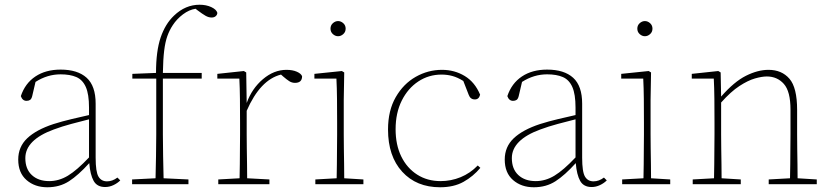

<svg xmlns="http://www.w3.org/2000/svg" viewBox="-20 -778 3507 811"><path d="M424 12Q390 12 375.5 -14Q361 -40 357 -89Q311 -38 271.5 -12.5Q232 13 180 13Q127 13 92 -17.5Q57 -48 57 -104Q57 -158 95 -194Q133 -230 206 -254Q244 -266 282.5 -275Q321 -284 356 -292V-324Q356 -380 342.5 -410.5Q329 -441 302.5 -452.5Q276 -464 236 -464Q180 -464 130 -432L116 -372Q113 -360 107 -356Q101 -352 92 -352Q75 -352 68 -372Q86 -426 129.5 -455Q173 -484 236 -484Q308 -484 346 -449.5Q384 -415 384 -340V-112Q384 -52 396 -32Q408 -12 432 -12Q455 -12 476 -28L488 -16Q476 -4 459 4Q442 12 424 12ZM87 -110Q87 -64 114.5 -38.5Q142 -13 188 -13Q229 -13 267 -36Q305 -59 356 -113V-274Q320 -265 281 -254.5Q242 -244 207 -231Q87 -187 87 -110Z M538 0V-20L637 -25Q638 -72 639 -118Q640 -164 640 -210V-446H539V-466L639 -470Q639 -562 658.5 -619.5Q678 -677 715 -712Q763 -758 823 -758Q851 -758 872.5 -748Q894 -738 898 -724Q898 -716 891.5 -710Q885 -704 874 -704Q861 -704 848 -711.5Q835 -719 815 -734L806 -741Q779 -737 753 -717.5Q727 -698 710 -672Q696 -651 687 -626Q678 -601 673.5 -564.5Q669 -528 668 -470H832V-446H668V-210Q668 -164 669 -118Q670 -72 671 -25L776 -20V0Z M902 0V-20L992 -25Q993 -51 993 -84.5Q993 -118 993.5 -151Q994 -184 994 -210V-259Q994 -312 993.5 -360Q993 -408 991 -446H898V-466L1010 -478L1020 -472L1022 -343Q1044 -404 1090.5 -443.5Q1137 -483 1190 -483Q1216 -483 1234 -475Q1252 -467 1256 -456Q1256 -428 1226 -428Q1213 -428 1202 -435Q1191 -442 1176 -455L1167 -463Q1079 -441 1022 -310V-210Q1022 -184 1022.5 -150.5Q1023 -117 1023.5 -84Q1024 -51 1024 -25L1118 -20V0Z M1312 0V-20L1402 -25Q1403 -51 1403 -84.5Q1403 -118 1403.5 -151Q1404 -184 1404 -210V-259Q1404 -312 1403.5 -360Q1403 -408 1401 -446H1308V-466L1424 -478L1434 -472L1432 -356V-210Q1432 -184 1432.5 -150.5Q1433 -117 1433.5 -84Q1434 -51 1434 -25L1515 -20V0ZM1408 -625Q1396 -625 1386 -634Q1376 -643 1376 -657Q1376 -671 1386 -680Q1396 -689 1408 -689Q1420 -689 1430 -680Q1440 -671 1440 -657Q1440 -643 1430 -634Q1420 -625 1408 -625Z M1839 13Q1739 13 1679 -52.5Q1619 -118 1619 -231Q1619 -311 1651.5 -367.5Q1684 -424 1736 -453.5Q1788 -483 1847 -483Q1900 -483 1943 -457Q1986 -431 2008 -378Q2003 -358 1986 -358Q1967 -358 1960 -377L1937 -436Q1913 -451 1891 -457Q1869 -463 1845 -463Q1791 -463 1747 -434Q1703 -405 1677 -353Q1651 -301 1651 -232Q1651 -166 1675 -117Q1699 -68 1742 -40.5Q1785 -13 1841 -13Q1885 -13 1925.5 -29.5Q1966 -46 1998 -79L2009 -69Q1979 -33 1938 -10Q1897 13 1839 13Z M2479 12Q2445 12 2430.5 -14Q2416 -40 2412 -89Q2366 -38 2326.5 -12.5Q2287 13 2235 13Q2182 13 2147 -17.5Q2112 -48 2112 -104Q2112 -158 2150 -194Q2188 -230 2261 -254Q2299 -266 2337.5 -275Q2376 -284 2411 -292V-324Q2411 -380 2397.5 -410.5Q2384 -441 2357.5 -452.5Q2331 -464 2291 -464Q2235 -464 2185 -432L2171 -372Q2168 -360 2162 -356Q2156 -352 2147 -352Q2130 -352 2123 -372Q2141 -426 2184.5 -455Q2228 -484 2291 -484Q2363 -484 2401 -449.5Q2439 -415 2439 -340V-112Q2439 -52 2451 -32Q2463 -12 2487 -12Q2510 -12 2531 -28L2543 -16Q2531 -4 2514 4Q2497 12 2479 12ZM2142 -110Q2142 -64 2169.5 -38.5Q2197 -13 2243 -13Q2284 -13 2322 -36Q2360 -59 2411 -113V-274Q2375 -265 2336 -254.5Q2297 -244 2262 -231Q2142 -187 2142 -110Z M2608 0V-20L2698 -25Q2699 -51 2699 -84.5Q2699 -118 2699.5 -151Q2700 -184 2700 -210V-259Q2700 -312 2699.5 -360Q2699 -408 2697 -446H2604V-466L2720 -478L2730 -472L2728 -356V-210Q2728 -184 2728.5 -150.5Q2729 -117 2729.5 -84Q2730 -51 2730 -25L2811 -20V0ZM2704 -625Q2692 -625 2682 -634Q2672 -643 2672 -657Q2672 -671 2682 -680Q2692 -689 2704 -689Q2716 -689 2726 -680Q2736 -671 2736 -657Q2736 -643 2726 -634Q2716 -625 2704 -625Z M2906 0V-20L2996 -25Q2997 -51 2997 -84.5Q2997 -118 2997.5 -151Q2998 -184 2998 -210V-259Q2998 -312 2997.5 -360Q2997 -408 2995 -446H2902V-466L3014 -478L3024 -472L3026 -370Q3081 -433 3131 -458Q3181 -483 3226 -483Q3282 -483 3314.5 -445.5Q3347 -408 3347 -314V-210Q3347 -183 3347.5 -149.5Q3348 -116 3348.5 -83.5Q3349 -51 3349 -25L3430 -20V0H3227V-20L3317 -25Q3318 -51 3318 -83.5Q3318 -116 3318.5 -149.5Q3319 -183 3319 -210V-315Q3319 -392 3291 -423.5Q3263 -455 3219 -455Q3198 -455 3168.5 -446.5Q3139 -438 3103 -414.5Q3067 -391 3026 -345V-210Q3026 -184 3026.5 -150.5Q3027 -117 3027.5 -84Q3028 -51 3028 -25L3109 -20V0Z"/></svg>

Font: Source Serif 4 ExtraLight
Style: Regular
Weight: 200
Designer: Frank Grießhammer
Foundry: Adobe
Version: Version 4.005;hotconv 1.1.0;makeotfexe 2.6.0